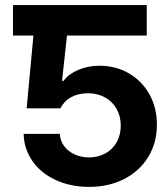

<svg xmlns="http://www.w3.org/2000/svg" viewBox="-20 -727 650 757"><path d="M558.6 -586.9H244.1L224.6 -408.2H230.5Q250.5 -435.1 288.3 -451.4Q326.2 -467.8 372.1 -467.8Q436.5 -467.8 488 -438Q539.6 -408.2 569.1 -355.2Q598.6 -302.2 598.6 -235.4Q598.6 -164.6 564.9 -108.9Q531.2 -53.2 470.5 -21.7Q409.7 9.8 331.1 9.8Q258.3 9.8 200 -17.1Q141.6 -43.9 108.2 -91.6Q74.7 -139.2 73.2 -199.2H215.8Q217.3 -171.9 232.9 -150.9Q248.5 -129.9 274.4 -118.2Q300.3 -106.4 331.1 -106.4Q367.2 -106.4 395.8 -122.3Q424.3 -138.2 440.2 -166.7Q456.1 -195.3 456.1 -231.4Q456.1 -268.6 439.9 -297.4Q423.8 -326.2 394.8 -342.5Q365.7 -358.9 329.1 -359.4Q249.5 -359.4 217.8 -299.8H85L111.8 -586.9H31.2V-707H558.6Z"/></svg>

Font: Pretendard
Style: Bold
Weight: 700
Designer: Base glyphs from Inter by Rasmus Andersson; Hangeul glyphs from Noto Sans CJK(Source Han Sans) by Jang Soo-young and Kan
Foundry: Kil Hyung-jin
Version: Version 1.309